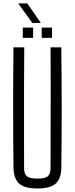

<svg xmlns="http://www.w3.org/2000/svg" viewBox="-20 -1070 427 1096"><path d="M193.5 6Q121 6 89.5 -22Q58 -50 57 -114Q55 -287.5 55 -457Q55 -626.5 57 -800H118.5Q117.5 -684.5 117.2 -570Q117 -455.5 117.2 -341Q117.5 -226.5 117.5 -110.5Q117.5 -76.5 134 -63.5Q150.5 -50.5 193.5 -50.5Q236.5 -50.5 252.5 -63.5Q268.5 -76.5 268.5 -110.5Q268.5 -226.5 269 -341Q269.5 -455.5 269.5 -570Q269.5 -684.5 268.5 -800H330Q332 -626.5 332.2 -457Q332.5 -287.5 330 -114Q329.5 -50 297.8 -22Q266 6 193.5 6ZM218 -854V-912.5H277V-854ZM110 -854V-912.5H169V-854ZM164.5 -939 84 -1050.5H136L213 -939Z"/></svg>

Font: Big Shoulders Text Thin Light
Style: Regular
Weight: 300
Version: Version 2.002